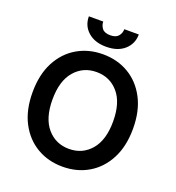

<svg xmlns="http://www.w3.org/2000/svg" viewBox="-163 -1060 1101 1200"><g transform="rotate(20 387.5 -460.0)"><path d="M721.6 -363.6Q721.6 -246.1 677.7 -162.5Q633.9 -78.8 558.4 -34.4Q483 9.9 387.4 9.9Q291.9 9.9 216.3 -34.6Q140.6 -79.2 96.9 -162.8Q53.3 -246.4 53.3 -363.6Q53.3 -481.2 96.9 -564.8Q140.6 -648.4 216.3 -692.8Q291.9 -737.2 387.4 -737.2Q483 -737.2 558.4 -692.8Q633.9 -648.4 677.7 -564.8Q721.6 -481.2 721.6 -363.6ZM589.1 -363.6Q589.1 -487.9 532.8 -553.4Q476.6 -619 387.4 -619Q298.7 -619 242.2 -553.4Q185.7 -487.9 185.7 -363.6Q185.7 -239.7 242.2 -174Q298.7 -108.3 387.4 -108.3Q476.6 -108.3 532.8 -174Q589.1 -239.7 589.1 -363.6ZM457.7 -929.7H554Q553.6 -867.5 508.9 -827.6Q464.1 -787.6 387.4 -787.6Q311.4 -787.6 266.5 -827.6Q221.6 -867.5 221.9 -929.7H317.5Q317.5 -904.1 333.3 -884.1Q349.1 -864 387.4 -864Q425.1 -864 441.2 -883.9Q457.4 -903.8 457.7 -929.7Z"/></g></svg>

Font: Inter UI Semi Bold
Style: Regular
Weight: 600
Designer: Rasmus Andersson
Foundry: rsms
Version: 3.2;8d6f07862